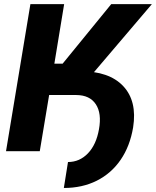

<svg xmlns="http://www.w3.org/2000/svg" viewBox="-20 -748 771 950"><path d="M261.2 -277.8 280.8 -395.5H377Q520 -396 589.6 -322Q659.2 -248 638.7 -117.7Q623 -24.4 576.9 42.7Q530.8 109.9 459 146Q387.2 182.1 295.9 182.1L316.4 53.7Q374 53.7 415.3 10.5Q456.5 -32.7 469.7 -108.4Q483.9 -187 454.1 -232.2Q424.3 -277.3 357.9 -277.8ZM9.8 0 130.4 -727.5H297.4L249 -433.1H290L530.3 -727.5H731.4L348.6 -277.8H223.1L176.8 0Z"/></svg>

Font: Inter 18pt ExtraBold
Style: Italic
Weight: 800
Italic angle: -9.3988°
Designer: Rasmus Andersson
Foundry: rsms
Version: Version 4.001;git-66647c0bb